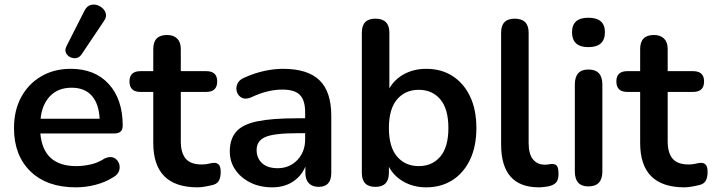

<svg xmlns="http://www.w3.org/2000/svg" viewBox="-20 -793 3053 823"><path d="M329 -559Q317 -542 297.5 -543.5Q278 -545 266.5 -560Q255 -575 265 -595L342 -747Q353 -769 372 -772.5Q391 -776 408.5 -766Q426 -756 432.5 -738.5Q439 -721 425 -702ZM305 10Q181 10 110.5 -58.5Q40 -127 40 -244Q40 -320 71 -377Q102 -434 157 -466Q212 -498 283 -498Q387 -498 446.5 -432.5Q506 -367 506 -254Q506 -221 470 -221H153Q165 -81 307 -81Q336 -81 368 -88Q400 -95 429 -114Q452 -124 467.5 -117Q483 -110 489.5 -94Q496 -78 490.5 -61Q485 -44 465 -33Q432 -12 390 -1Q348 10 305 10ZM154 -284H407Q404 -348 373.5 -382.5Q343 -417 287 -417Q229 -417 194.5 -381Q160 -345 154 -284Z M827 10Q637 10 637 -180V-399H582Q535 -399 535 -444Q535 -488 582 -488H637V-583Q637 -643 696 -643Q724 -643 739.5 -627.5Q755 -612 755 -583V-488H864Q911 -488 911 -444Q911 -399 864 -399H755V-187Q755 -138 776 -113Q797 -88 845 -88Q862 -88 875.5 -91.5Q889 -95 899 -95Q910 -95 918 -87Q926 -79 926 -55Q926 -36 920 -22Q914 -8 898 -2Q885 2 863.5 6Q842 10 827 10Z M1147 10Q1094 10 1053 -10.5Q1012 -31 988.5 -65.5Q965 -100 965 -144Q965 -197 992.5 -228.5Q1020 -260 1083 -273Q1146 -286 1253 -286H1288V-311Q1288 -363 1265.5 -386Q1243 -409 1190 -409Q1159 -409 1126 -401Q1093 -393 1055 -375Q1032 -366 1016.5 -374Q1001 -382 995.5 -399Q990 -416 997.5 -433.5Q1005 -451 1027 -460Q1071 -480 1113.5 -489Q1156 -498 1193 -498Q1299 -498 1349.5 -449Q1400 -400 1400 -297V-52Q1400 8 1346 8Q1319 8 1304 -7.5Q1289 -23 1289 -52V-79Q1272 -38 1235 -14Q1198 10 1147 10ZM1288 -222H1254Q1156 -222 1118 -206Q1080 -190 1080 -150Q1080 -115 1103.5 -93.5Q1127 -72 1170 -72Q1221 -72 1254.5 -107Q1288 -142 1288 -196Z M1775 -81Q1833 -81 1867.5 -122Q1902 -163 1902 -244Q1902 -326 1867.5 -367Q1833 -408 1775 -408Q1717 -408 1682 -367Q1647 -326 1647 -244Q1647 -163 1682 -122Q1717 -81 1775 -81ZM1807 10Q1753 10 1710.5 -14Q1668 -38 1647 -78V-52Q1647 8 1589 8Q1531 8 1531 -52V-653Q1531 -713 1589 -713Q1649 -713 1649 -653V-414Q1671 -453 1712.5 -475.5Q1754 -498 1807 -498Q1872 -498 1920 -467Q1968 -436 1995 -379.5Q2022 -323 2022 -244Q2022 -166 1995 -109Q1968 -52 1919.5 -21Q1871 10 1807 10Z M2290 10Q2128 10 2128 -174V-653Q2128 -713 2186 -713Q2246 -713 2246 -653V-180Q2246 -133 2264.5 -110Q2283 -87 2316 -87Q2324 -87 2332 -88.5Q2340 -90 2347 -90Q2361 -90 2367.5 -81.5Q2374 -73 2374 -47Q2374 -22 2363.5 -10.5Q2353 1 2330 6Q2323 7 2311.5 8.5Q2300 10 2290 10Z M2502 6Q2444 6 2444 -58V-431Q2444 -495 2502 -495Q2562 -495 2562 -431V-58Q2562 6 2502 6ZM2502 -591Q2432 -591 2432 -655Q2432 -717 2502 -717Q2573 -717 2573 -655Q2573 -591 2502 -591Z M2914 10Q2724 10 2724 -180V-399H2669Q2622 -399 2622 -444Q2622 -488 2669 -488H2724V-583Q2724 -643 2783 -643Q2811 -643 2826.5 -627.5Q2842 -612 2842 -583V-488H2951Q2998 -488 2998 -444Q2998 -399 2951 -399H2842V-187Q2842 -138 2863 -113Q2884 -88 2932 -88Q2949 -88 2962.5 -91.5Q2976 -95 2986 -95Q2997 -95 3005 -87Q3013 -79 3013 -55Q3013 -36 3007 -22Q3001 -8 2985 -2Q2972 2 2950.5 6Q2929 10 2914 10Z"/></svg>

Font: Chiron GoRound TC M
Style: Regular
Weight: 500
Designer: Ryoko NISHIZUKA 西塚涼子 (kana, bopomofo & ideographs); Paul D. Hunt (Latin, Greek & Cyrillic); Sandoll Communications 산돌커뮤니
Foundry: Adobe
Version: Version 1.000;hotconv 1.1.1;makeotfexe 2.6.0